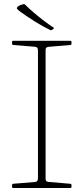

<svg xmlns="http://www.w3.org/2000/svg" viewBox="-20 -936 416 956"><path d="M246 -793 239 -787Q233 -784 229 -787Q195 -803 152 -830Q109 -857 75 -882Q69 -888 66 -891Q63 -894 64 -896.5Q65 -899 68 -903Q73 -907 80 -910Q87 -913 95 -915Q101 -917 105 -913Q124 -894 149 -872.5Q174 -851 200 -831.5Q226 -812 246 -799Q252 -796 246 -793ZM169 0V-733H207V0ZM46 0Q40 0 40 -6V-14Q40 -20 46 -21L156 -30Q163 -31 166 -36Q169 -41 169 -48V-222H207V-44Q207 -37 212 -33.5Q217 -30 224 -30L330 -21Q336 -20 336 -14V-6Q336 0 330 0ZM40 -727Q40 -733 46 -733H330Q336 -733 336 -727V-719Q336 -713 330 -712L224 -703Q217 -703 212 -699.5Q207 -696 207 -689V-511H169V-685Q169 -693 166 -697.5Q163 -702 156 -703L46 -712Q40 -713 40 -719Z"/></svg>

Font: Hahmlet Thin
Style: Regular
Weight: 250
Version: Version 1.002